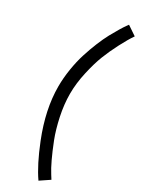

<svg xmlns="http://www.w3.org/2000/svg" viewBox="-246 -838 760 1009"><g transform="rotate(30 133.5 -333.0)"><path d="M44.9 -340.3Q44.9 -392.1 53.7 -446.8Q62.5 -501.5 76.7 -546.1Q90.8 -590.8 107.9 -632.6Q125 -674.3 141.6 -705.1Q176.3 -768.1 195.8 -794.9L204.6 -807.1L261.2 -769Q239.7 -738.3 212.4 -685.8Q185.1 -633.3 166.5 -585.7Q147.9 -538.1 132.6 -469.7Q117.2 -401.4 117.2 -337.9Q117.2 -274.4 131.8 -205.6Q146.5 -136.7 167 -84Q210.4 26.4 244.1 79.1L258.8 102.5L202.1 140.6Q154.3 72.3 106.9 -46.9Q44.9 -202.6 44.9 -340.3Z"/></g></svg>

Font: News Cycle
Style: Regular
Weight: 500
Version: Version 0.5.2